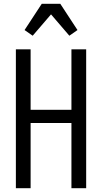

<svg xmlns="http://www.w3.org/2000/svg" viewBox="-20 -996 540 1016"><path d="M64 0V-735H142V-415H358V-735H436V0H358V-345H142V0ZM153 -807 110 -837 201 -976H299L390 -837L347 -807L250 -920Z"/></svg>

Font: Iosevka NFM
Style: Regular
Weight: 400
Monospace: yes
Designer: Belleve Invis
Foundry: Belleve Invis
Version: Version 29.0.4; ttfautohint (v1.8.4);Nerd Fonts 3.3.0